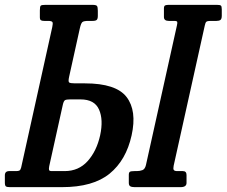

<svg xmlns="http://www.w3.org/2000/svg" viewBox="-57 -770 932 790"><path d="M785.5 -664.5 657.5 -88Q655 -75.5 658 -70.8Q661 -66 672.5 -66H695.5Q710.5 -66 710.5 -50V-17.5Q710.5 0 686 0H496.5Q485 0 479 -3.5Q473 -7 473 -17.5V-50.5Q473 -60 477.2 -63Q481.5 -66 496 -66H505.5Q518.5 -66 529 -70Q539.5 -74 543.5 -91L671 -665.5Q673.5 -676 672.2 -680Q671 -684 659 -684H637.5Q617.5 -684 617.5 -700V-735Q617.5 -745.5 622.5 -747.8Q627.5 -750 637 -750H836Q848 -750 851.8 -747Q855.5 -744 855.5 -731.5V-705.5Q855.5 -692 850 -688Q844.5 -684 834 -684H809.5Q797 -684 792.5 -680.8Q788 -677.5 785.5 -664.5ZM9 -66Q19 -66 23.2 -68.5Q27.5 -71 30 -80.5L158 -658.5Q161.5 -674 158.8 -679Q156 -684 140 -684H125Q115.5 -684 111.2 -686.8Q107 -689.5 107 -699.5V-727Q107 -743.5 110.8 -746.8Q114.5 -750 129.5 -750H323Q338.5 -750 342 -745.5Q345.5 -741 345.5 -725.5V-704.5Q345.5 -692.5 341 -688.2Q336.5 -684 324 -684H307Q287 -684 281.5 -678.8Q276 -673.5 271.5 -653.5L227.5 -454.5Q223 -434.5 227.5 -430.8Q232 -427 252 -427H292.5Q420.5 -427 463.8 -370.8Q507 -314.5 484.5 -213Q462 -111 394 -55.5Q326 0 198 0H-16.5Q-28.5 0 -32.8 -3.2Q-37 -6.5 -37 -19V-48.5Q-37 -66 -19 -66ZM231 -361Q216 -361 210.5 -357.8Q205 -354.5 201.5 -339L145.5 -86Q143.5 -75.5 144.8 -70.8Q146 -66 156 -66H209Q266.5 -66 303.5 -107Q340.5 -148 355 -213Q369 -277.5 350.5 -319.2Q332 -361 274.5 -361Z"/></svg>

Font: Besley* Condensed Medium
Style: Italic
Weight: 500
Width: 3
Italic angle: -13°
Designer: Owen Earl
Foundry: indestructible type*
Version: Version 3.000; ttfautohint (v1.8.3)